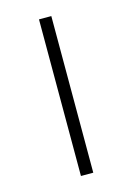

<svg xmlns="http://www.w3.org/2000/svg" viewBox="-88 -569 425 617"><g transform="rotate(-15 125.0 -260.5)"><path d="M104 -521V0H145V-521Z"/></g></svg>

Font: Montserrat arm ExtraLight
Style: Regular
Weight: 275
Designer: Julieta Ulanovsky
Foundry: Julieta Ulanovsky
Version: Version 6.000;PS 006.000;hotconv 1.0.88;makeotf.lib2.5.64775